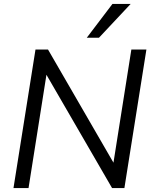

<svg xmlns="http://www.w3.org/2000/svg" viewBox="-20 -957 779 977"><path d="M48.6 0 160.6 -705H224.3L574.1 -100.3H552.8L648.4 -705H725L613 0H550.3L200 -604.7H220.8L125.2 0ZM421.6 -765 552.1 -936.9H644.8L483.6 -765Z"/></svg>

Font: Nunito Sans 12pt ExtraLight
Style: Italic
Weight: 200
Italic angle: -9°
Designer: Vernon Adams
Foundry: Vernon Adams
Version: Version 3.101;gftools[0.9.27]